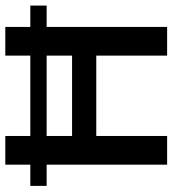

<svg xmlns="http://www.w3.org/2000/svg" viewBox="16 -650 635 706"><g transform="rotate(-90 333.0 -297.5)"><path d="M2 -443V-503H665V-443ZM80 0V-595H185.5V-349.5H481V-595H586.5V0H481V-260.5H185.5V0Z"/></g></svg>

Font: Encode Sans SC Condensed Thin Medium
Style: Regular
Weight: 500
Version: Version 3.002